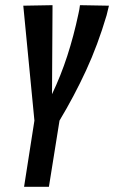

<svg xmlns="http://www.w3.org/2000/svg" viewBox="-20 -722 441 742"><path d="M73 0 113 -256 70 -700 183 -702 181 -358Q215 -429 240 -506Q265 -583 283 -668Q287 -685 289 -702L401 -700Q399 -691 396.5 -681.5Q394 -672 392 -663Q358 -548 312.5 -449.5Q267 -351 210 -256L169 0Z"/></svg>

Font: Georama ExtraCondensed SemiBold
Style: Italic
Weight: 600
Width: 2
Italic angle: -9°
Designer: Jean-Baptiste Levee
Foundry: Production Type
Version: Version 1.000